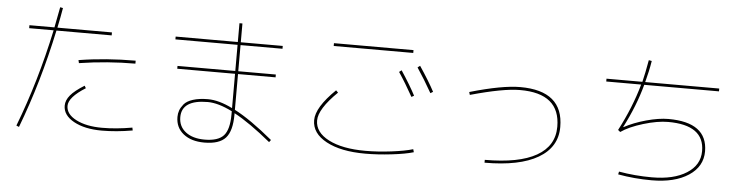

<svg xmlns="http://www.w3.org/2000/svg" viewBox="-49 -1040 5098 1322"><g transform="rotate(5 2500.0 -379.0)"><path d="M477.5 -450.2Q664.1 -480.5 870.1 -480.5V-460Q676.8 -460 482.4 -429.7ZM410.2 -129.9Q410.2 -167 439.5 -202.1Q468.8 -237.3 535.2 -278.3L544.9 -261.7Q429.7 -189.5 429.7 -129.9Q429.7 -72.3 500 -36.1Q570.3 0 679.7 0Q776.4 0 887.7 -19.5L891.6 0Q779.3 19.5 679.7 19.5Q560.5 19.5 485.4 -22Q410.2 -63.5 410.2 -129.9ZM120.1 -639.6V-660.2H293Q306.6 -726.6 320.3 -801.8L339.8 -797.9Q328.1 -728.5 313.5 -660.2H690.4V-639.6H308.6Q232.4 -279.3 109.4 43.9L90.8 36.1Q212.9 -281.2 289.1 -639.6Z M1190.4 -120.1Q1190.4 -143.6 1197.8 -164.6Q1205.1 -185.5 1224.1 -209Q1243.2 -232.4 1286.1 -246.1Q1329.1 -259.8 1389.6 -259.8Q1464.8 -259.8 1559.6 -212.9V-450.2H1160.2V-469.7H1559.6V-650.4H1129.9V-669.9H1559.6V-799.8H1580.1V-669.9H1870.1V-650.4H1580.1V-469.7H1839.8V-450.2H1580.1V-203.1Q1691.4 -145.5 1845.7 -17.6L1834 -2Q1686.5 -123 1580.1 -179.7V-169.9Q1580.1 -56.6 1536.6 -8.3Q1493.2 40 1389.6 40Q1298.8 40 1244.6 -3.4Q1190.4 -46.9 1190.4 -120.1ZM1559.6 -191.4Q1461.9 -240.2 1389.6 -240.2Q1210 -240.2 1210 -120.1Q1210 -55.7 1258.8 -18.1Q1307.6 19.5 1389.6 19.5Q1483.4 19.5 1521.5 -22.9Q1559.6 -65.4 1559.6 -169.9Z M2683.6 -561.5 2700.2 -574.2Q2764.6 -476.6 2800.8 -407.2L2783.2 -397.5Q2733.4 -487.3 2683.6 -561.5ZM2807.6 -603.5 2824.2 -616.2Q2891.6 -515.6 2928.7 -445.3L2911.1 -434.6Q2858.4 -527.3 2807.6 -603.5ZM2219.7 -700.2V-719.7H2769.5V-700.2ZM2129.9 -179.7Q2129.9 -268.6 2262.7 -397.5L2277.3 -382.8Q2150.4 -258.8 2150.4 -179.7Q2150.4 -97.7 2245.1 -48.8Q2339.8 0 2500 0Q2585 0 2678.7 -11.7Q2772.5 -23.4 2827.1 -40L2833 -19.5Q2777.3 -2.9 2681.6 8.3Q2585.9 19.5 2500 19.5Q2331.1 19.5 2230.5 -34.7Q2129.9 -88.9 2129.9 -179.7Z M3176.8 -465.8Q3399.4 -530.3 3524.4 -530.3Q3822.3 -530.3 3822.3 -280.3Q3822.3 -140.6 3693.8 -65.4Q3565.4 9.8 3324.2 9.8V-9.8Q3559.6 -9.8 3680.7 -78.6Q3801.8 -147.5 3801.8 -280.3Q3801.8 -510.7 3524.4 -509.8Q3409.2 -509.8 3182.6 -446.3Z M4110.4 -620.1V-639.6H4358.4Q4373 -698.2 4389.6 -792L4410.2 -788.1Q4398.4 -714.8 4377.9 -639.6H4889.6V-620.1H4373Q4333 -471.7 4253.9 -318.4L4255.9 -317.4Q4320.3 -352.5 4406.7 -376.5Q4493.2 -400.4 4559.6 -400.4Q4829.1 -400.4 4830.1 -200.2Q4830.1 -94.7 4734.9 -32.2Q4639.6 30.3 4480.5 30.3Q4361.3 30.3 4248 9.8L4252 -9.8Q4363.3 9.8 4480.5 9.8Q4630.9 9.8 4720.2 -46.9Q4809.6 -103.5 4809.6 -200.2Q4809.6 -379.9 4559.6 -379.9Q4486.3 -379.9 4389.2 -350.6Q4292 -321.3 4236.3 -282.2L4220.7 -294.9Q4307.6 -460.9 4351.6 -620.1Z"/></g></svg>

Font: Mgen+ 1m thin
Style: Regular
Weight: 100
Designer: [Source Han Sans]
Ryoko NISHIZUKA  (kana & ideographs); Paul D. Hunt (Latin, Greek & Cyrillic); Wenlong ZHANG  (bopomofo
Version: Version 1.059.20150602